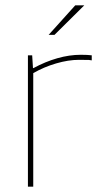

<svg xmlns="http://www.w3.org/2000/svg" viewBox="-20 -702 389 722"><path d="M105 0H85V-494H101L104 -446H106Q150 -470 195.5 -483Q241 -496 284 -496Q295 -496 307 -495.5Q319 -495 325 -494V-475Q321 -476 314.5 -476.5Q308 -477 277 -477Q237 -477 191 -463.5Q145 -450 105 -427ZM263 -682H297L185 -571H163Z"/></svg>

Font: Blinker Thin
Style: Regular
Weight: 100
Designer: Juergen Huber
Foundry: supertype
Version: Version 1.017;hotconv 1.0.117;makeotfexe 2.5.65602